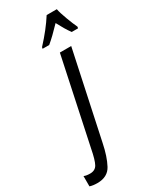

<svg xmlns="http://www.w3.org/2000/svg" viewBox="-380 -828 912 1130"><g transform="rotate(-30 75.5 -263.0)"><path d="M-78 240Q-8 240 20.5 187Q49 134 66 50L191 -536H114L-9 44Q-23 117 -38 143.5Q-53 170 -87 170Q-114 170 -129 163V233Q-108 240 -78 240ZM37 -606H82Q122 -639 179 -699Q193 -672 207 -648.5Q221 -625 235 -606H278L280 -616Q267 -643 249 -691Q231 -739 226 -766H157Q112 -695 39 -616Z"/></g></svg>

Font: Noto Sans UI Condensed
Style: Italic
Weight: 400
Width: 3
Italic angle: -12°
Designer: Monotype Design Team
Foundry: Monotype Imaging Inc.
Version: Version 1.901